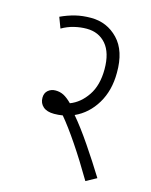

<svg xmlns="http://www.w3.org/2000/svg" viewBox="-101 -699 613 777"><g transform="rotate(15 205.5 -310.0)"><path d="M376 -12 332 12Q288 -63 247.5 -123Q207 -183 175 -221Q157 -218 139 -218Q109 -218 93 -232Q77 -246 77 -269Q77 -289 90 -300Q103 -311 121 -311Q140 -311 155.5 -303Q171 -295 190 -276Q232 -292 261 -335Q290 -378 290 -445Q290 -514 259.5 -549.5Q229 -585 178 -585Q152 -585 125.5 -578.5Q99 -572 75 -558L58 -603Q88 -617 118 -624.5Q148 -632 184 -632Q251 -632 297 -584Q343 -536 342 -444Q342 -370 309 -315Q276 -260 221 -235Q256 -194 297.5 -133Q339 -72 376 -12Z"/></g></svg>

Font: Noto Sans ExtraCondensed Light
Style: Regular
Weight: 300
Width: 2
Designer: Monotype Design Team
Foundry: Monotype Imaging Inc.
Version: Version 2.013; ttfautohint (v1.8.4.7-5d5b)